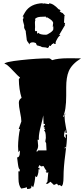

<svg xmlns="http://www.w3.org/2000/svg" viewBox="-20 -1119 539 1229"><path d="M132.3 -958 126 -993.7Q130.4 -998 130.4 -1009.8V-1012.7H124.5Q127.4 -1016.1 132.6 -1026.9Q137.7 -1037.6 140.6 -1041Q174.3 -1096.2 254.9 -1098.6L252.4 -1091.8L260.3 -1097.7L291 -1092.8H295.4L293.5 -1097.7Q320.3 -1097.7 356.4 -1058.6L357.4 -1059.6L367.2 -1053.7Q367.2 -1048.3 361.8 -1048.3Q363.3 -1044.9 370.1 -1040.5Q377 -1036.1 380.4 -1036.1L396 -1018.6H392.6Q392.6 -1016.6 389.6 -975.1L397 -969.2L393.6 -960H397Q359.9 -896.5 358.9 -895.5H361.8Q362.8 -895.5 366.7 -891.6Q358.9 -891.6 347.4 -872.1Q335.9 -852.5 335.9 -847.4Q335.9 -842.3 336.4 -837.9H330.6Q324.2 -837.9 323.2 -844.2Q319.8 -836.9 311.5 -836.9V-831.5H308.1Q306.6 -824.7 302.2 -824.7Q297.9 -824.7 293.5 -828.1V-818.4L285.2 -811.5Q272.9 -816.4 260.7 -816.4Q248.5 -816.4 242.7 -820.6Q236.8 -824.7 235.4 -824.7L234.4 -823.2Q228.5 -826.2 222.9 -826.9Q217.3 -827.6 215.3 -830.3Q213.4 -833 209.5 -843.3Q206.5 -843.8 203.6 -845.2Q197.8 -848.1 190.9 -848.1Q169.9 -848.1 167.5 -834Q166 -841.3 158.2 -850.3Q150.4 -859.4 150.4 -872.1L145 -914.1V-919.9Q134.3 -937 134.3 -945.6Q134.3 -954.1 134.8 -955.1L131.3 -978.5ZM203.6 -973.6 204.6 -945.3Q204.6 -936.5 203.6 -932.6L204.6 -919.9H217.3V-902.8L226.1 -909.2Q233.9 -896.5 273.9 -896.5Q282.7 -896.5 302 -909.9Q321.3 -923.3 321.3 -932.6V-950.2H314.5Q315.4 -950.2 317.4 -951.7Q319.3 -953.1 319.3 -954.1L317.9 -956.1Q320.3 -968.3 320.3 -971.7Q320.3 -975.1 318.1 -979Q315.9 -982.9 313.2 -986.1Q310.5 -989.3 305.4 -992.9Q300.3 -996.6 297.4 -998.5Q285.6 -1006.3 282.7 -1007.8L273.9 -1006.8V-1012.7Q230 -1012.7 217.3 -1006.8Q204.6 -1001 204.6 -996.6Q204.6 -992.2 207 -991.2Q203.6 -986.8 203.6 -973.6ZM403.8 -559.1V-506.8Q403.8 -412.6 383.3 -371.1Q392.6 -371.1 392.6 -382.3V-386.2L401.4 -393.6Q393.6 -385.7 393.6 -366.9Q393.6 -348.1 400.6 -312Q407.7 -275.9 408.2 -269H398.9V-288.1Q390.1 -270.5 390.1 -251.5V-246.6L401.4 -232.9L399.4 -258.3H409.2V-254.4Q409.2 -212.9 397.9 -130.1Q386.7 -47.4 386.7 12Q386.7 71.3 371.6 73.2L364.3 65.4L352.5 67.4L344.7 56.6L323.2 65.9L324.7 64.5L303.2 44.4L285.2 57.6L273.4 56.6L283.7 44.4Q283.7 34.2 286.4 13.7Q289.1 -6.8 289.1 -17.6L280.3 -11.7L271.5 -22.5H279.3Q267.1 -38.6 258.3 -56.6L243.7 -53.7L232.4 -62.5L223.6 -44.4H232.4L233.4 -33.7L226.1 -35.2L226.6 -26.9Q226.6 -16.6 222.4 -1.5Q218.3 13.7 213.1 13.7Q208 13.7 206.1 5.9Q203.1 49.8 192.4 79.6L181.2 68.4V75.2Q181.2 83 175.8 86.9Q168.9 90.8 153.3 90.8L152.3 79.6Q138.2 84.5 115.7 87.9Q98.6 67.9 98.4 25.9Q98.1 -16.1 97.7 -22.5L105.5 -21.5L107.4 -33.7Q98.6 -36.1 94.5 -72Q90.3 -107.9 89.4 -111.3Q107.4 -111.3 107.4 -147.5V-156.2L97.7 -145.5L95.7 -183.1Q95.7 -206.1 99.4 -241.7Q103 -277.3 108.4 -293H99.6L116.7 -341.8Q116.7 -361.3 108.6 -400.4Q100.6 -439.5 100.6 -460.9Q100.6 -482.4 118.2 -492.2Q101.1 -547.4 100.6 -611.8L108.4 -623.5Q99.6 -627.4 61.3 -668.7Q22.9 -710 11.2 -710H8.3Q8.3 -722.7 113.3 -734.1Q218.3 -745.6 293.5 -745.6Q300.8 -745.6 314 -733.9Q350.6 -746.1 416 -746.1L498.5 -745.6Q438.5 -708 419.9 -662.6Q403.8 -624 403.8 -559.1ZM228.5 -235.8 229.5 -224.6H220.7L224.1 -187Q224.1 -168.9 214.8 -156.2L215.3 -145.5L224.1 -156.2H277.8L275.4 -202.1L270 -213.4L273.4 -235.8Q273.4 -281.2 261.7 -281.2L270 -293H261.7L269 -302.7H260.7L259.8 -314.9Q268.1 -314.9 268.1 -325.7H259.3L256.8 -380.4Q254.4 -362.3 241.5 -313.2Q228.5 -264.2 228.5 -235.8ZM400.4 -177.2 396 -179.2Q395 -179.2 395 -173.3V-165.5Q395 -166.5 402.3 -178.2Q401.4 -177.2 400.4 -177.2ZM374.5 75.7 369.6 73.2ZM322.3 67.4Q322.3 65.9 323.2 65.9Z"/></svg>

Font: Butcherman
Style: Regular
Weight: 400
Version: Version 001.004